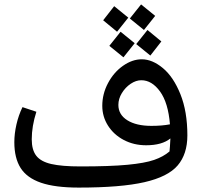

<svg xmlns="http://www.w3.org/2000/svg" viewBox="-20 -837 925 871"><path d="M830 -223Q830 -138 786 -86.5Q742 -35 635 -10.5Q528 14 337 14Q230 14 166 -8Q102 -30 73.5 -75Q45 -120 45 -192Q45 -230 54.5 -272Q64 -314 82 -351L145 -330Q124 -264 124 -205Q124 -157 144.5 -130.5Q165 -104 212.5 -93Q260 -82 345 -82Q480 -82 558.5 -89.5Q637 -97 679 -111.5Q721 -126 749 -150Q751 -168 753 -209Q715 -178 643 -178Q587 -178 541.5 -202Q496 -226 470 -267Q444 -308 444 -357Q444 -411 470 -460Q496 -509 538 -538.5Q580 -568 623 -568Q671 -568 719 -528Q767 -488 798.5 -409.5Q830 -331 830 -223ZM667 -266Q715 -266 751 -273Q743 -371 706 -422Q669 -473 621 -473Q597 -473 573 -457Q549 -441 533 -415Q517 -389 517 -361Q517 -317 557.5 -291.5Q598 -266 667 -266ZM569 -753 620 -817 684 -765 633 -701ZM448 -745 498 -809 562 -757 511 -693ZM598 -637 649 -701 712 -649 662 -585ZM476 -629 527 -693 591 -641 540 -577Z"/></svg>

Font: FiraGO
Style: Italic
Weight: 400
Italic angle: -8°
Designer: bBox Type GmbH
Foundry: bBox Type GmbH
Version: Version 1.001